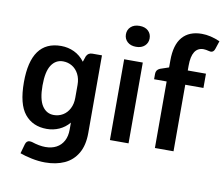

<svg xmlns="http://www.w3.org/2000/svg" viewBox="-103 -938 1501 1289"><g transform="rotate(10 647.5 -293.5)"><path d="M535.2 -550.8V-21Q535.2 62.5 503.2 117.2Q471.2 171.9 414.6 197.8Q357.9 223.6 282.7 223.6Q238.3 223.6 190.7 213.6Q143.1 203.6 110.8 191.4L128.9 127Q136.2 101.6 158.7 101.6Q165.5 101.6 172.9 103.5Q225.6 121.1 267.6 121.1Q310.5 121.1 342 104.2Q373.5 87.4 390.9 55.2Q408.2 22.9 408.2 -22.5V-69.8Q378.9 -35.2 339.4 -17.6Q299.8 0 254.9 0Q159.2 0 104.7 -66.7Q50.3 -133.3 50.3 -282.7Q50.3 -565.4 254.9 -565.4Q302.7 -565.4 344.5 -545.7Q386.2 -525.9 416 -486.3L429.2 -525.4Q435.5 -538.6 445.6 -544.7Q455.6 -550.8 470.2 -550.8ZM408.2 -238.8V-327.1Q408.2 -369.1 391.8 -400.6Q375.5 -432.1 347.4 -449Q319.3 -465.8 285.6 -465.8Q235.4 -465.8 206.3 -421.6Q177.2 -377.4 177.2 -282.7Q177.2 -188.5 206.3 -144.3Q235.4 -100.1 285.6 -100.1Q319.3 -100.1 347.4 -116.9Q375.5 -133.8 391.8 -165.3Q408.2 -196.8 408.2 -238.8Z M668.9 -718.3Q668.9 -749.5 690.7 -769.5Q712.4 -789.6 750 -789.6Q787.6 -789.6 809.1 -769.5Q830.6 -749.5 830.6 -718.3Q830.6 -687.5 808.8 -667.2Q787.1 -647 750 -647Q712.4 -647 690.7 -667.2Q668.9 -687.5 668.9 -718.3ZM813.5 -550.8V0H686.5V-550.8Z M1295.4 -780.8 1277.8 -727.5Q1270 -702.1 1250 -702.1Q1244.6 -702.1 1239.7 -703.6Q1214.4 -710 1200.2 -710Q1160.2 -710 1140.1 -678.2Q1120.1 -646.5 1120.1 -584.5V-550.8H1244.1V-453.6H1120.1V0H993.2V-453.6H907.7V-490.2Q907.7 -504.4 914.1 -513.9Q920.4 -523.4 934.1 -529.3L993.2 -549.3V-596.7Q993.2 -703.6 1039.1 -756.6Q1085 -809.6 1171.4 -809.6Q1230 -809.6 1295.4 -780.8Z"/></g></svg>

Font: Lycee Sans SemiBold
Style: Regular
Weight: 600
Designer: Justin Alvin
Foundry: Alkove Design
Version: Version 1.030